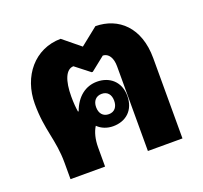

<svg xmlns="http://www.w3.org/2000/svg" viewBox="-104 -689 855 809"><g transform="rotate(-20 324.0 -285.0)"><path d="M81 0H236V-86C236 -122 244 -153 258 -175C276 -157 301 -148 327 -148C384 -148 426 -184 426 -248C426 -312 382 -348 326 -348C275 -348 233 -317 211 -257H208C205 -276 203 -297 203 -326C203 -397 221 -442 255 -443L319 -393H324L387 -443C413 -442 428 -417 428 -380V0H583V-360C583 -498 503 -569 400 -570L321 -507L244 -570C127 -569 48 -473 48 -349C48 -230 81 -179 81 -73ZM327 -202C301 -202 286 -220 286 -248C286 -275 301 -293 327 -293C353 -293 367 -275 367 -248C367 -221 353 -202 327 -202Z"/></g></svg>

Font: Noto Sans Thai Looped SemiCondensed ExtraBold
Style: Regular
Weight: 800
Width: 4
Designer: Sasikarn Vongin, Ben Mitchell
Foundry: The Fontpad Ltd
Version: Version 1.001